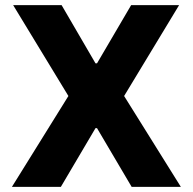

<svg xmlns="http://www.w3.org/2000/svg" viewBox="-20 -727 750 747"><path d="M351.6 -480.5H357.4L490.2 -707H676.8L462.9 -353.5L683.6 0H492.2L357.4 -228.5H351.6L216.8 0H26.4L246.1 -353.5L31.2 -707H219.7Z"/></svg>

Font: Pretendard JP ExtraBold
Style: Regular
Weight: 800
Designer: Base glyphs from Inter by Rasmus Andersson; Hangeul glyphs from Noto Sans CJK(Source Han Sans) by Jang Soo-young and Kan
Foundry: Kil Hyung-jin
Version: Version 1.309